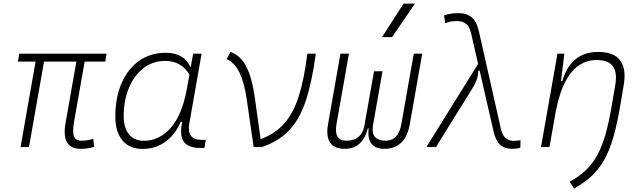

<svg xmlns="http://www.w3.org/2000/svg" viewBox="-20 -815 3556 1064"><path d="M425.8 9.8Q373.5 9.8 351.8 -25.6Q330.1 -61 343.8 -136.7L403.3 -473.6H224.1L140.6 0H93.8L177.2 -473.6H79.1L86.9 -517.6H570.8L563 -473.6H449.2L390.6 -141.6Q380.9 -85.9 389.4 -60.5Q397.9 -35.2 432.1 -35.2Q462.9 -35.2 496.6 -45.4L502 -1Q466.3 9.8 425.8 9.8Z M1037.1 -444.3 1050.3 -517.6H1097.2L1029.3 -131.8Q1012.7 -40 1095.7 -40H1120.6L1112.8 4.9H1089.4Q1022.5 4.9 998.3 -30.3Q974.1 -65.4 989.7 -139.6H981.4Q950.7 -67.9 895.8 -28.8Q840.8 10.3 770 10.3Q697.8 10.3 658.4 -36.9Q619.1 -84 619.1 -169.4Q619.1 -275.4 654.1 -354.7Q689 -434.1 751.5 -478.3Q814 -522.5 897.9 -522.5Q999.5 -522.5 1034.7 -444.3ZM896.5 -477.5Q827.1 -477.5 775.4 -437.5Q723.6 -397.5 694.6 -328.4Q665.5 -259.3 665.5 -171.9Q665.5 -106 695.1 -70.3Q724.6 -34.7 777.3 -34.7Q863.3 -34.7 926.8 -107.2Q990.2 -179.7 1016.1 -325.7L1029.8 -401.9Q983.9 -477.5 896.5 -477.5Z M1385.7 0 1347.7 -262.2Q1334 -358.4 1306.9 -413.3Q1279.8 -468.3 1234.9 -487.8L1258.3 -527.3Q1314 -506.3 1345.2 -445.3Q1376.5 -384.3 1391.6 -276.9L1424.3 -43.9Q1504.9 -73.7 1555.7 -131.3Q1606.4 -189 1636.2 -283.4Q1666 -377.9 1683.1 -517.6H1730Q1709 -359.4 1674.3 -255.9Q1639.6 -152.3 1581.3 -91.6Q1522.9 -30.8 1430.7 0Z M2109.4 9.8Q2011.2 9.8 2022.5 -104.5H2019Q1988.8 9.8 1891.6 9.8Q1773.9 9.8 1797.9 -127L1866.7 -517.6H1913.6L1844.7 -127Q1828.6 -35.2 1899.4 -35.2Q1980 -35.2 1998 -111.3L2052.7 -419.9H2099.6L2046.4 -117.2Q2034.7 -35.2 2117.2 -35.2Q2188 -35.2 2204.1 -127L2272.9 -517.6H2319.8L2251 -127Q2227.1 9.8 2109.4 9.8ZM2097.2 -609.4 2216.3 -794.9H2279.3L2152.8 -609.4Z M2817.4 9.8Q2776.4 9.8 2751.7 -12.7Q2727.1 -35.2 2714.8 -88.4L2637.7 -424.8L2630.9 -422.4Q2628.9 -391.1 2620.6 -369.6Q2612.3 -348.1 2595.2 -320.8L2396 0H2342.8L2629.4 -460.9L2590.8 -629.9Q2582.5 -667.5 2562.7 -682.9Q2543 -698.2 2512.7 -698.2Q2490.7 -698.2 2478 -695.8Q2465.3 -693.4 2447.8 -686L2440.4 -729.5Q2461.9 -736.8 2480.5 -739.5Q2499 -742.2 2520.5 -742.2Q2566.4 -742.2 2594.2 -718.8Q2622.1 -695.3 2634.3 -639.6L2755.4 -102.5Q2763.7 -65.4 2782 -49.8Q2800.3 -34.2 2830.1 -34.2Q2837.4 -34.2 2864.7 -37.6L2863.3 3.9Q2842.3 9.8 2817.4 9.8Z M2978 0 3069.3 -517.6H3107.4L3088.9 -365.7H3096.2Q3117.7 -442.9 3167.7 -485.1Q3217.8 -527.3 3294.4 -527.3Q3468.3 -527.3 3436 -340.3L3417 -228Q3399.9 -127 3378.9 -54.4Q3357.9 18.1 3328.9 70.1Q3299.8 122.1 3259 159.9Q3218.3 197.8 3161.6 229L3136.7 192.4Q3188.5 163.6 3225.6 128.9Q3262.7 94.2 3289.1 46.6Q3315.4 -1 3334.7 -67.6Q3354 -134.3 3369.6 -227.1L3389.6 -344.2Q3401.4 -413.1 3376.5 -447.8Q3351.6 -482.4 3284.7 -482.4Q3235.4 -482.4 3192.1 -455.3Q3148.9 -428.2 3115 -366.2Q3081.1 -304.2 3060.1 -198.7L3024.9 0Z"/></svg>

Font: Cascadia Mono NF ExtraLight
Style: Italic
Weight: 200
Italic angle: -10°
Monospace: yes
Designer: Aaron Bell
Foundry: Saja Typeworks
Version: Version 2404.023; ttfautohint (v1.8.4)